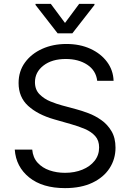

<svg xmlns="http://www.w3.org/2000/svg" viewBox="-20 -966 678 999"><path d="M485.8 -545.5Q479.4 -599.4 433.9 -629.3Q388.5 -659.1 322.4 -659.1Q250 -659.1 206 -624.8Q161.9 -590.6 161.9 -538.4Q161.9 -499.3 185.9 -475.3Q209.9 -451.3 242.7 -438Q275.6 -424.7 302.6 -417.6L376.4 -397.7Q404.8 -390.3 439.8 -377.1Q474.8 -364 506.9 -341.4Q539.1 -318.9 560 -283.7Q581 -248.6 581 -197.4Q581 -138.5 550.2 -90.9Q519.5 -43.3 460.8 -15.3Q402 12.8 318.2 12.8Q201 12.8 132.1 -42.6Q63.2 -98 56.8 -187.5H147.7Q151.3 -146.3 175.6 -119.5Q199.9 -92.7 237.4 -79.7Q274.9 -66.8 318.2 -66.8Q368.6 -66.8 408.7 -83.3Q448.9 -99.8 472.3 -129.4Q495.7 -159.1 495.7 -198.9Q495.7 -235.1 475.5 -257.8Q455.3 -280.5 422.2 -294.7Q389.2 -308.9 350.9 -319.6L261.4 -345.2Q176.1 -369.7 126.4 -415.1Q76.7 -460.6 76.7 -534.1Q76.7 -595.2 109.9 -640.8Q143.1 -686.4 199.4 -711.8Q255.7 -737.2 325.3 -737.2Q395.6 -737.2 450.3 -712.2Q505 -687.1 537.1 -643.8Q569.2 -600.5 571 -545.5ZM244.3 -946 318.2 -846.6 392 -946H471.6V-940.3L356.5 -792.6H279.8L164.8 -940.3V-946Z"/></svg>

Font: Inter Alia
Style: Regular
Weight: 400
Designer: Rasmus Andersson (Latin, Greek, Cyrillic etc.) and Evan from Shavian.info (Shavian, old style figures)
Foundry: Shavian.info
Version: Version 0.001;git-37ab20767